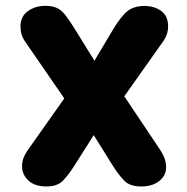

<svg xmlns="http://www.w3.org/2000/svg" viewBox="-20 -646 659 675"><path d="M143 9.5Q102.5 9.5 80 -11.2Q57.5 -32 57.5 -61.5Q57.5 -76 62.2 -89.5Q67 -103 80 -121.5L206 -300L68.5 -499.5Q58.5 -514.5 55.2 -527.2Q52 -540 52 -553Q52 -588 78 -606.8Q104 -625.5 139 -625.5Q165 -625.5 181.2 -617.5Q197.5 -609.5 211.2 -591.2Q225 -573 244 -542.5L312 -432.5L377.5 -542.5Q405.5 -589 428.2 -607Q451 -625 487.5 -625Q522.5 -625 546.8 -607.5Q571 -590 571 -553Q571 -524.5 552.5 -499L417 -307.5L541.5 -121.5Q554.5 -101.5 559.2 -87Q564 -72.5 564 -58Q564 -29 540 -9.8Q516 9.5 476 9.5Q436.5 9.5 416.8 -10.8Q397 -31 374 -67.5L309.5 -171L244 -67.5Q221 -31 201.2 -10.8Q181.5 9.5 143 9.5Z"/></svg>

Font: Sono ExtraLight Monospace ExtraBold
Style: Regular
Weight: 800
Version: Version 2.112